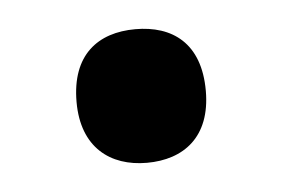

<svg xmlns="http://www.w3.org/2000/svg" viewBox="-28 -462 322 219"><g transform="rotate(-5 133.0 -352.5)"><path d="M59 -352C59 -300 91 -276 133 -276C175 -276 207 -299 207 -352C207 -407 175 -429 133 -429C90 -429 59 -406 59 -352Z"/></g></svg>

Font: Noto Sans Myanmar SemiCondensed SemiBold
Style: Regular
Weight: 600
Width: 4
Designer: Monotype Design Team
Foundry: Monotype Imaging Inc.
Version: Version 2.107